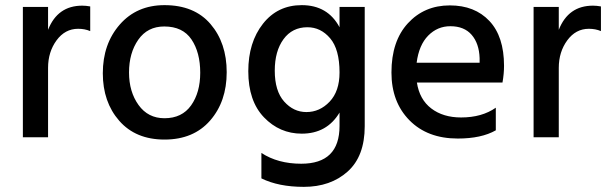

<svg xmlns="http://www.w3.org/2000/svg" viewBox="-20 -534 2366 747"><path d="M167 0H69V-507H167V-418Q204 -512 300 -512Q314 -512 331 -509V-413Q310 -422 284 -422Q233 -422 200 -377Q167 -332 167 -270Z M620 9Q508 9 444 -64Q380 -137 380 -249Q380 -363 446 -438.5Q512 -514 620 -514Q736 -514 799 -440.5Q862 -367 862 -253Q862 -139 797.5 -65Q733 9 620 9ZM482 -252Q482 -177 519 -125.5Q556 -74 620 -74Q688 -74 723.5 -124Q759 -174 759 -251Q759 -330 725 -380.5Q691 -431 619 -431Q554 -431 518 -379.5Q482 -328 482 -252Z M1399 -43Q1399 74 1332.5 133.5Q1266 193 1162 193Q1064 193 997 160V61Q1061 103 1152 103Q1301 103 1301 -44V-96Q1252 -14 1154 -14Q1068 -14 1007 -77.5Q946 -141 946 -257Q946 -369 1003 -441.5Q1060 -514 1154 -514Q1255 -514 1301 -428V-507H1399ZM1049 -259Q1049 -180 1085.5 -139Q1122 -98 1172 -98Q1224 -98 1262.5 -138.5Q1301 -179 1301 -252Q1301 -342 1264.5 -385Q1228 -428 1176 -428Q1117 -428 1083 -381.5Q1049 -335 1049 -259Z M1909 -27Q1853 5 1761 5Q1643 5 1573 -66Q1503 -137 1503 -252Q1503 -374 1567 -443.5Q1631 -513 1730 -513Q1827 -513 1884 -452.5Q1941 -392 1941 -278Q1941 -247 1935 -213H1602Q1612 -147 1658 -112Q1704 -77 1774 -77Q1855 -77 1909 -115ZM1732 -432Q1682 -432 1646 -395.5Q1610 -359 1601 -290H1846V-308Q1844 -365 1815 -398.5Q1786 -432 1732 -432Z M2154 0H2056V-507H2154V-418Q2191 -512 2287 -512Q2301 -512 2318 -509V-413Q2297 -422 2271 -422Q2220 -422 2187 -377Q2154 -332 2154 -270Z"/></svg>

Font: Hind Madurai Medium
Style: Regular
Weight: 500
Designer: Jyotish Sonowal
Foundry: Indian Type Foundry
Version: Version 1.001;PS 1.0;hotconv 1.0.86;makeotf.lib2.5.63406; tt